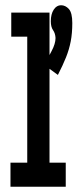

<svg xmlns="http://www.w3.org/2000/svg" viewBox="-20 -713 296 733"><path d="M20 0V-92H84V-573H23V-665H169V-92H231V0ZM201 -427 149 -465Q162 -490 177 -518Q192 -546 192 -568Q191 -586 182.5 -598Q174 -610 174 -632Q174 -659 185 -676Q196 -693 213 -693Q230 -693 243 -678.5Q256 -664 256 -625Q256 -586 250 -555Q244 -524 232 -494Q220 -464 201 -427Z"/></svg>

Font: Inconsolata UltraCondensed Black
Style: Regular
Weight: 900
Width: 1
Monospace: yes
Designer: Raph Levien, Cyreal, Brenton Simpson
Foundry: Raph Levien, Cyreal, Google
Version: Version 3.001; ttfautohint (v1.8.2.53-6de2)